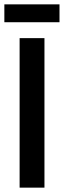

<svg xmlns="http://www.w3.org/2000/svg" viewBox="-33 -861 293 881"><path d="M57 0V-686H171V0ZM-13 -759V-841H240V-759Z"/></svg>

Font: Archivo Narrow SemiBold
Style: Regular
Weight: 600
Designer: Hector Gatti
Foundry: Omnibus-Type
Version: Version 3.002